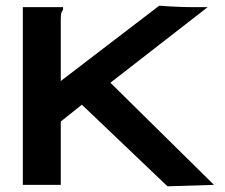

<svg xmlns="http://www.w3.org/2000/svg" viewBox="-20 -648 790 673"><path d="M267 -281 193 -222V0H60V-623H201V-614Q196 -608 194.5 -601Q193 -594 193 -577V-364L538 -628Q551 -627 574.5 -625.5Q598 -624 620.5 -623.5Q643 -623 652 -623H708L367 -358L730 0L567 5Z"/></svg>

Font: Inconsolata ExtraExpanded ExtraBold
Style: Regular
Weight: 800
Width: 8
Monospace: yes
Designer: Raph Levien, Cyreal, Brenton Simpson
Foundry: Raph Levien, Cyreal, Google
Version: Version 3.001; ttfautohint (v1.8.2.53-6de2)